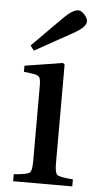

<svg xmlns="http://www.w3.org/2000/svg" viewBox="-53 -756 396 789"><g transform="rotate(5 145.5 -361.5)"><path d="M32 0V-29Q86 -33 96.5 -41Q107 -49 107 -87V-402Q107 -428 101 -436Q95 -444 75 -447L37 -452V-477L194 -502L201 -496V-87Q201 -49 211.5 -41Q222 -33 276 -29V0ZM55 -562 174 -682Q214 -723 238 -723Q250 -723 263.5 -708.5Q277 -694 277 -680Q277 -656 221 -626L70 -542Z"/></g></svg>

Font: Linguistics Pro
Style: Regular
Weight: 400
Designer: Stefan Peev, Context Ltd
Foundry: Stefan Peev, Context Ltd
Version: Version 001.000